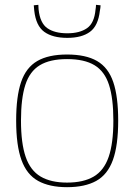

<svg xmlns="http://www.w3.org/2000/svg" viewBox="-20 -766 557 796"><path d="M47 -266Q47 -366 67.5 -426Q88 -486 134.5 -513Q181 -540 258 -540Q336 -540 382.5 -513Q429 -486 449.5 -426Q470 -366 470 -266Q470 -163 448 -102.5Q426 -42 379 -16Q332 10 258 10Q185 10 138 -16Q91 -42 69 -102.5Q47 -163 47 -266ZM67 -266Q67 -172 86.5 -115.5Q106 -59 148.5 -34Q191 -9 258 -9Q326 -9 368.5 -34Q411 -59 430.5 -115.5Q450 -172 450 -266Q450 -358 432 -414Q414 -470 372 -495.5Q330 -521 258 -521Q187 -521 145 -495.5Q103 -470 85 -414Q67 -358 67 -266ZM259 -609Q198 -609 163.5 -634Q129 -659 122 -722Q121 -733 120 -744L139 -746Q139 -741 139.5 -736Q140 -731 140 -727Q146 -670 176.5 -649Q207 -628 259 -628Q310 -628 340.5 -649Q371 -670 376 -726Q378 -737 378 -746L397 -744Q397 -738 396 -732.5Q395 -727 394 -721Q387 -659 353 -634Q319 -609 259 -609Z"/></svg>

Font: Georama Thin
Style: Regular
Weight: 100
Designer: Jean-Baptiste Levee
Foundry: Production Type
Version: Version 1.000